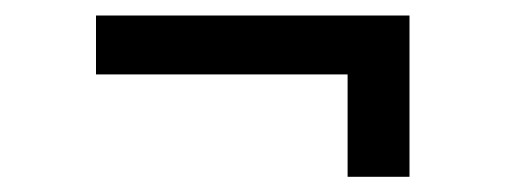

<svg xmlns="http://www.w3.org/2000/svg" viewBox="-20 -384 683 250"><path d="M432.6 -153.8V-287.1H105V-363.8H513.2V-153.8Z"/></svg>

Font: Inter 24pt
Style: Regular
Weight: 400
Designer: Rasmus Andersson
Foundry: rsms
Version: Version 4.001;git-66647c0bb